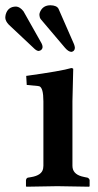

<svg xmlns="http://www.w3.org/2000/svg" viewBox="-63 -704 369 726"><path d="M-43 -636.2Q-42 -623.5 -29.8 -610.8L67.9 -519Q76.2 -511.7 83 -511.2Q96.7 -513.2 98.1 -525.9Q97.7 -533.7 94.2 -540L25.9 -661.1Q12.7 -678.2 -2 -679.2Q-33.2 -679.2 -41.5 -648.9Q-43 -642.1 -43 -636.2ZM85.9 -647.9Q86.4 -638.2 90.8 -631.8L183.1 -522.9Q195.8 -508.3 207 -507.8Q219.2 -509.8 220.2 -522.9Q219.7 -529.8 216.8 -537.1L158.2 -670.9Q151.4 -683.6 127.9 -684.1Q100.6 -684.1 89.4 -661.1Q85.9 -654.3 85.9 -647.9ZM210.9 -321.3V-77.1Q210.9 -46.9 245.6 -37.1Q251.5 -35.6 257.8 -34.2L268.1 -32.2Q274.9 -28.8 275.9 -22.9V0L273.9 2Q272.9 2 153.8 0L37.1 2L35.2 0V-22.9Q36.6 -30.3 42 -32.2L54.2 -34.2Q95.7 -41 100.1 -66.9Q100.6 -72.3 101.1 -77.1V-320.8Q101.1 -372.6 85.4 -377.9Q82 -378.9 79.1 -378.9L38.1 -382.8L36.1 -417Q169.9 -435.5 207 -446.8Q212.9 -445.8 213.9 -443.8Q213.9 -442.9 210.9 -321.3Z"/></svg>

Font: Linux Libertine O
Style: Semibold
Weight: 700
Designer: Philipp H. Poll
Foundry: Philipp H. Poll
Version: Version 5.0.0